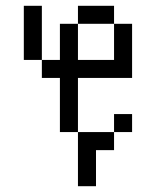

<svg xmlns="http://www.w3.org/2000/svg" viewBox="-20 -520 540 665"><path d="M437.5 -62.5V-125H375V-62.5H250V125H312.5Q312.5 125 312.5 0H375V-62.5ZM250 -62.5V-250H437.5V-437.5H375Q375 -437.5 375 -312.5H250Q250 -312.5 250 -437.5H187.5Q187.5 -437.5 187.5 -312.5H125V-250H187.5V-62.5ZM125 -312.5V-500H62.5V-312.5ZM250 -437.5H375V-500H250Z"/></svg>

Font: UnifontExMono
Style: Regular
Weight: 500
Version: Version 15.0.06